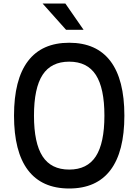

<svg xmlns="http://www.w3.org/2000/svg" viewBox="-20 -1060 790 1096"><path d="M60 -400Q60 -606 139.5 -711Q219 -816 375 -816Q531 -816 610.5 -711Q690 -606 690 -400Q690 -194 610.5 -89Q531 16 375 16Q219 16 139.5 -89Q60 -194 60 -400ZM576 -400Q576 -557 527 -632.5Q478 -708 375 -708Q272 -708 223 -632.5Q174 -557 174 -400Q174 -243 223 -167.5Q272 -92 375 -92Q478 -92 527 -167.5Q576 -243 576 -400ZM357 -890 223 -1040H353L457 -890Z"/></svg>

Font: Martian Mono VF sWd Rg
Style: Regular
Weight: 400
Width: 6
Monospace: yes
Designer: Roman Shamin
Foundry: Evil Martians
Version: Version 1.100